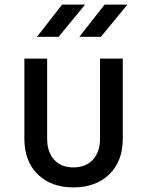

<svg xmlns="http://www.w3.org/2000/svg" viewBox="-20 -805 640 835"><path d="M299 10Q202 10 144 -47Q86 -104 86 -202V-550H185V-202Q185 -144 215.5 -110.5Q246 -77 299 -77Q353 -77 384 -110.5Q415 -144 415 -202V-550H514V-202Q514 -104 455.5 -47Q397 10 299 10ZM325 -645 435 -785H534L419 -645ZM141 -645 250 -785H350L235 -645Z"/></svg>

Font: JetBrainsMono NFM Medium
Style: Regular
Weight: 500
Monospace: yes
Designer: Philipp Nurullin, Konstantin Bulenkov
Foundry: JetBrains
Version: Version 2.304; ttfautohint (v1.8.4.7-5d5b);Nerd Fonts 3.3.0